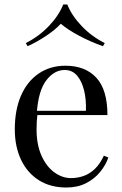

<svg xmlns="http://www.w3.org/2000/svg" viewBox="-20 -822 546 856"><path d="M272 -529Q360 -529 409.5 -475.5Q459 -422 459 -309H106L105 -328H363Q365 -377 355 -418.5Q345 -460 323.5 -485Q302 -510 268 -510Q222 -510 186.5 -464Q151 -418 144 -318L147 -314Q145 -299 144 -281Q143 -263 143 -245Q143 -177 165 -128Q187 -79 222.5 -53.5Q258 -28 296 -28Q326 -28 353 -37.5Q380 -47 403 -69Q426 -91 443 -128L463 -120Q452 -87 427 -56Q402 -25 364 -5.5Q326 14 276 14Q204 14 152.5 -19Q101 -52 73.5 -110.5Q46 -169 46 -245Q46 -333 74 -396.5Q102 -460 153 -494.5Q204 -529 272 -529ZM280 -802Q300 -752 344.5 -705.5Q389 -659 447 -630L439 -616Q385 -635 334 -662Q283 -689 251 -716Q226 -689 185.5 -662Q145 -635 103 -616L95 -630Q153 -659 197.5 -705.5Q242 -752 262 -802Z"/></svg>

Font: Playfair Display
Style: Regular
Weight: 400
Designer: Claus Eggers Sørensen
Foundry: Claus Eggers Sørensen
Version: Version 1.203